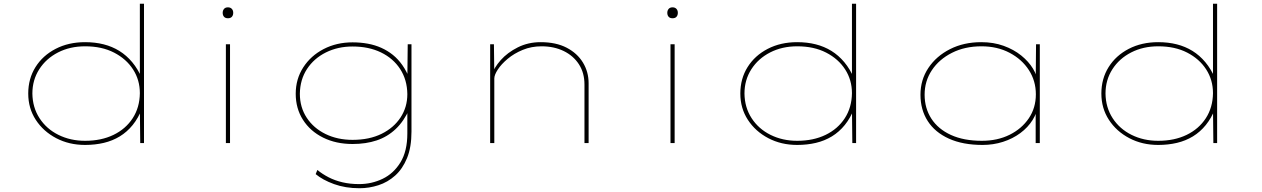

<svg xmlns="http://www.w3.org/2000/svg" viewBox="-20 -760 6706 1020"><path d="M432 10Q347 10 278.5 -26Q210 -62 170 -123.5Q130 -185 130 -263Q130 -342 168.5 -403.5Q207 -465 275.5 -500.5Q344 -536 432 -536Q485 -536 530.5 -524.5Q576 -513 614 -489.5Q652 -466 682.5 -429.5Q713 -393 735 -342H723V-740H745V0H725L723 -183L735 -184Q715 -133 685 -96Q655 -59 616.5 -35.5Q578 -12 531.5 -1Q485 10 432 10ZM432 -12Q518 -12 583 -43.5Q648 -75 685 -132Q722 -189 723 -265Q723 -335 687 -391Q651 -447 586 -480.5Q521 -514 432 -514Q352 -514 288.5 -481.5Q225 -449 188.5 -392Q152 -335 152 -263Q153 -189 190 -132Q227 -75 290.5 -43.5Q354 -12 432 -12Z M1180 0V-525H1202V0ZM1191 -663Q1177 -663 1170 -671Q1163 -679 1163 -692Q1163 -704 1170 -712.5Q1177 -721 1191 -721Q1204 -721 1211.5 -713Q1219 -705 1219 -692Q1219 -679 1212 -671Q1205 -663 1191 -663Z M1890 240Q1815 240 1754.5 218Q1694 196 1657 165L1666 143Q1693 165 1726 182Q1759 199 1799.5 208.5Q1840 218 1888 218Q1954 218 2012.5 190Q2071 162 2107.5 102.5Q2144 43 2144 -51V-183H2156Q2126 -116 2082 -74.5Q2038 -33 1981 -14Q1924 5 1853 5Q1765 5 1696.5 -29Q1628 -63 1589.5 -123.5Q1551 -184 1551 -262Q1551 -340 1591 -402Q1631 -464 1699.5 -499.5Q1768 -535 1853 -535Q1895 -535 1933.5 -528Q1972 -521 2005.5 -506Q2039 -491 2067 -468.5Q2095 -446 2117.5 -414Q2140 -382 2156 -341L2144 -342L2146 -525H2166V-61Q2166 22 2142.5 79.5Q2119 137 2079.5 172.5Q2040 208 1990.5 224Q1941 240 1890 240ZM1853 -17Q1942 -17 2007 -49Q2072 -81 2108 -136Q2144 -191 2144 -260Q2143 -336 2106 -393Q2069 -450 2004 -481.5Q1939 -513 1853 -513Q1775 -513 1711.5 -481.5Q1648 -450 1611 -393.5Q1574 -337 1573 -262Q1573 -190 1609.5 -134.5Q1646 -79 1709.5 -48Q1773 -17 1853 -17Z M2584 0V-525H2604L2606 -364L2592 -360Q2604 -400 2640 -440.5Q2676 -481 2731 -508.5Q2786 -536 2852 -536Q2934 -536 2990.5 -506.5Q3047 -477 3077 -427.5Q3107 -378 3107 -318V0H3085V-311Q3085 -373 3055.5 -418.5Q3026 -464 2974.5 -489Q2923 -514 2857 -514Q2803 -514 2757 -495Q2711 -476 2677 -447.5Q2643 -419 2624.5 -390.5Q2606 -362 2606 -343V0H2596Q2594 0 2591 0Q2588 0 2584 0Z M3542 0V-525H3564V0ZM3553 -663Q3539 -663 3532 -671Q3525 -679 3525 -692Q3525 -704 3532 -712.5Q3539 -721 3553 -721Q3566 -721 3573.5 -713Q3581 -705 3581 -692Q3581 -679 3574 -671Q3567 -663 3553 -663Z M4215 10Q4130 10 4061.5 -26Q3993 -62 3953 -123.5Q3913 -185 3913 -263Q3913 -342 3951.5 -403.5Q3990 -465 4058.5 -500.5Q4127 -536 4215 -536Q4268 -536 4313.5 -524.5Q4359 -513 4397 -489.5Q4435 -466 4465.5 -429.5Q4496 -393 4518 -342H4506V-740H4528V0H4508L4506 -183L4518 -184Q4498 -133 4468 -96Q4438 -59 4399.5 -35.5Q4361 -12 4314.5 -1Q4268 10 4215 10ZM4215 -12Q4301 -12 4366 -43.5Q4431 -75 4468 -132Q4505 -189 4506 -265Q4506 -335 4470 -391Q4434 -447 4369 -480.5Q4304 -514 4215 -514Q4135 -514 4071.5 -481.5Q4008 -449 3971.5 -392Q3935 -335 3935 -263Q3936 -189 3973 -132Q4010 -75 4073.5 -43.5Q4137 -12 4215 -12Z M5200 10Q5095 10 5021 -23.5Q4947 -57 4908.5 -117Q4870 -177 4870 -257Q4870 -336 4912 -399Q4954 -462 5027 -499Q5100 -536 5193 -536Q5258 -536 5312 -516.5Q5366 -497 5405.5 -465Q5445 -433 5468 -395Q5491 -357 5492 -321L5482 -320L5484 -525H5504V0H5482V-192L5496 -210Q5491 -163 5466 -123Q5441 -83 5400.5 -53Q5360 -23 5308.5 -6.5Q5257 10 5200 10ZM5196 -12Q5279 -12 5343.5 -44Q5408 -76 5445.5 -131.5Q5483 -187 5483 -259Q5483 -330 5446 -387.5Q5409 -445 5343.5 -479.5Q5278 -514 5194 -514Q5106 -514 5037.5 -479.5Q4969 -445 4930.5 -387Q4892 -329 4892 -257Q4892 -185 4928 -129.5Q4964 -74 5032 -43Q5100 -12 5196 -12Z M6133 10Q6048 10 5979.5 -26Q5911 -62 5871 -123.5Q5831 -185 5831 -263Q5831 -342 5869.5 -403.5Q5908 -465 5976.5 -500.5Q6045 -536 6133 -536Q6186 -536 6231.5 -524.5Q6277 -513 6315 -489.5Q6353 -466 6383.5 -429.5Q6414 -393 6436 -342H6424V-740H6446V0H6426L6424 -183L6436 -184Q6416 -133 6386 -96Q6356 -59 6317.5 -35.5Q6279 -12 6232.5 -1Q6186 10 6133 10ZM6133 -12Q6219 -12 6284 -43.5Q6349 -75 6386 -132Q6423 -189 6424 -265Q6424 -335 6388 -391Q6352 -447 6287 -480.5Q6222 -514 6133 -514Q6053 -514 5989.5 -481.5Q5926 -449 5889.5 -392Q5853 -335 5853 -263Q5854 -189 5891 -132Q5928 -75 5991.5 -43.5Q6055 -12 6133 -12Z"/></svg>

Font: Lexend Zetta Thin
Style: Regular
Weight: 250
Version: Version 1.007